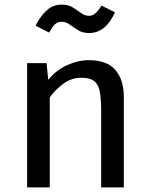

<svg xmlns="http://www.w3.org/2000/svg" viewBox="-20 -815 655 835"><path d="M97.9 0V-540.5H182.6L189.7 -467.7Q223.1 -509.2 271 -531.3Q319 -553.3 366.7 -553.3Q444.6 -553.3 481.5 -511Q518.5 -468.7 518.5 -393.3V0H420V-332.8Q420 -384.1 414.1 -415.9Q408.2 -447.7 389.7 -462.3Q371.3 -476.9 333.8 -476.9Q289.7 -476.9 253.8 -449.7Q217.9 -422.6 196.4 -391.3V0ZM367.2 -671.3Q339.5 -671.3 319.7 -683.6Q300 -695.9 283.3 -708.2Q266.7 -720.5 248.2 -720.5Q230.3 -720.5 218.2 -708.5Q206.2 -696.4 193.8 -673.3L134.9 -703.1Q152.8 -741 181 -767.9Q209.2 -794.9 248.2 -794.9Q276.9 -794.9 296.4 -782.8Q315.9 -770.8 332.1 -758.5Q348.2 -746.2 367.2 -746.2Q382.6 -746.2 395.1 -757.2Q407.7 -768.2 421.5 -790.8L480 -761.5Q439.5 -671.3 367.2 -671.3Z"/></svg>

Font: Fira Code Retina
Style: Regular
Weight: 450
Monospace: yes
Designer: Carrois Corporate, Edenspiekermann AG, Nikita Prokopov
Foundry: Carrois Corporate, Edenspiekermann AG, Nikita Prokopov
Version: Version 6.002